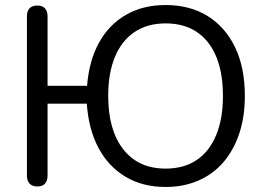

<svg xmlns="http://www.w3.org/2000/svg" viewBox="-20 -734 1054 763"><path d="M638 9Q547 9 479 -31.5Q411 -72 371.5 -146Q332 -220 325 -322H169V-36Q169 -16 159 -4.5Q149 7 128 7Q108 7 97.5 -4.5Q87 -16 87 -36V-669Q87 -690 97.5 -701Q108 -712 128 -712Q148 -712 158.5 -701Q169 -690 169 -669V-393H326Q334 -493 373.5 -564.5Q413 -636 480.5 -675Q548 -714 638 -714Q735 -714 805.5 -670Q876 -626 914.5 -545.5Q953 -465 953 -353Q953 -269 930.5 -202.5Q908 -136 867.5 -89Q827 -42 768.5 -16.5Q710 9 638 9ZM638 -64Q711 -64 761.5 -98Q812 -132 839 -197Q866 -262 866 -353Q866 -490 806.5 -565.5Q747 -641 638 -641Q566 -641 515 -607Q464 -573 437 -508.5Q410 -444 410 -353Q410 -217 470 -140.5Q530 -64 638 -64Z"/></svg>

Font: Nunito
Style: Regular
Weight: 400
Designer: Vernon Adams
Foundry: Vernon Adams
Version: Version 3.602